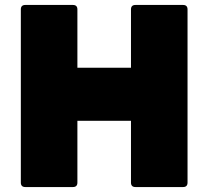

<svg xmlns="http://www.w3.org/2000/svg" viewBox="-20 -754 840 774"><path d="M82 0Q64 0 64 -18V-716Q64 -734 82 -734H274Q292 -734 292 -716V-481H508V-716Q508 -734 526 -734H718Q736 -734 736 -716V-18Q736 0 718 0H526Q508 0 508 -18V-267H292V-18Q292 0 274 0Z"/></svg>

Font: LINE Seed Sans Heavy
Style: Regular
Weight: 900
Designer: LINE VX Design & Dalton Maag Ltd & Sandoll Inc
Foundry: Dalton Maag Ltd
Version: Version 1.003